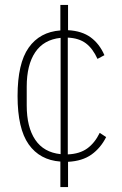

<svg xmlns="http://www.w3.org/2000/svg" viewBox="-20 -642 492 776"><path d="M224 114V11Q141 5 96 -58.5Q51 -122 51 -254Q51 -386 96 -449.5Q141 -513 224 -519V-622H255V-520Q311 -517 346.5 -491Q382 -465 402 -419L374 -404Q355 -446 327 -467Q299 -488 254 -490V-18Q302 -20 332.5 -42Q363 -64 383 -105L409 -88Q387 -44 350 -17.5Q313 9 255 12V114ZM88 -216Q88 -128 122.5 -77Q157 -26 225 -19V-489Q157 -482 122.5 -431Q88 -380 88 -292Z"/></svg>

Font: IBM Plex Sans Cond ExtLt
Style: Regular
Weight: 200
Width: 3
Designer: Mike Abbink, Paul van der Laan, Pieter van Rosmalen
Foundry: Bold Monday
Version: Version 1.3